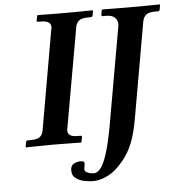

<svg xmlns="http://www.w3.org/2000/svg" viewBox="-57 -700 887 950"><g transform="rotate(-5 386.5 -225.0)"><path d="M558 -556Q558 -559 558.5 -561.5Q559 -564 559 -567Q559 -587 545 -600Q531 -613 504 -613H486Q479 -613 479 -621L484 -645L486 -646Q486 -646 503 -646Q520 -646 545 -645.5Q570 -645 594.5 -645Q619 -645 634 -645Q648 -645 670.5 -645Q693 -645 716 -645.5Q739 -646 755 -646Q771 -646 771 -646L773 -645L769 -621Q767 -613 759 -613H745Q714 -613 700.5 -601.5Q687 -590 683 -569L599 -90Q589 -34 574.5 8.5Q560 51 536.5 86Q513 121 477 153Q454 172 424.5 184Q395 196 366 196Q347 196 323 191Q299 186 281.5 173Q264 160 264 137V126Q268 106 283 99.5Q298 93 312 93Q329 93 331.5 99.5Q334 106 331.5 115.5Q329 125 329 135Q329 144 338.5 149Q348 154 358.5 156Q369 158 373 158Q391 158 407.5 138Q424 118 440 68.5Q456 19 472 -68ZM263 -77Q262 -74 261.5 -71Q261 -68 261 -65Q261 -49 272.5 -41Q284 -33 310 -33H324Q333 -33 331 -24L326 -1L324 1Q324 1 308 0.5Q292 0 269 0Q246 0 223.5 -0.5Q201 -1 187 -1Q172 -1 149.5 -0.5Q127 0 104.5 0Q82 0 66.5 0.5Q51 1 51 1L49 -1L53 -24Q55 -33 63 -33H77Q107 -33 121.5 -43Q136 -53 140 -77L226 -569Q228 -577 228 -582Q228 -613 179 -613H165Q156 -613 158 -621L163 -645L165 -646Q165 -646 180.5 -646Q196 -646 218.5 -645.5Q241 -645 263.5 -645Q286 -645 301 -645Q314 -645 336.5 -645Q359 -645 382.5 -645.5Q406 -646 422 -646Q438 -646 438 -646L440 -645L436 -621Q434 -613 426 -613H412Q381 -613 367 -601.5Q353 -590 350 -569Z"/></g></svg>

Font: Libertinus Serif Semibold Italic
Style: Regular
Weight: 600
Italic angle: -11.5°
Designer: Philipp H. Poll, Khaled Hosny
Foundry: Caleb Maclennan
Version: Version 7.051;RELEASE